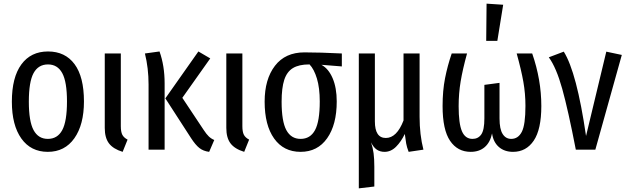

<svg xmlns="http://www.w3.org/2000/svg" viewBox="-20 -820 3437 1052"><path d="M440 -264Q440 -137 387.5 -62.5Q335 12 242 12Q149 12 97 -61Q45 -134 45 -263Q45 -396 97 -467Q149 -538 243 -538Q337 -538 388.5 -468.5Q440 -399 440 -264ZM138 -263Q138 -155 164 -107Q190 -59 242 -59Q295 -59 321 -107Q347 -155 347 -264Q347 -372 321 -419.5Q295 -467 243 -467Q190 -467 164 -419.5Q138 -372 138 -263Z M642 -129Q642 -98 650 -82Q658 -66 679 -55L652 12Q600 -4 577 -34.5Q554 -65 554 -119V-527H642Z M882 -363V0H794V-357Q794 -447 774 -527L854 -538Q882 -460 882 -363ZM979 -284 1096 -108Q1111 -85 1124 -72.5Q1137 -60 1154 -53L1126 12Q1094 8 1072.5 -9Q1051 -26 1027 -63L886 -281L1067 -538L1132 -500Z M1308 -129Q1308 -98 1316 -82Q1324 -66 1345 -55L1318 12Q1266 -4 1243 -34.5Q1220 -65 1220 -119V-527H1308Z M1853 -456 1741 -465Q1780 -444 1802.5 -391.5Q1825 -339 1825 -264Q1825 -137 1772.5 -62.5Q1720 12 1627 12Q1534 12 1482 -61Q1430 -134 1430 -263Q1430 -386 1486.5 -459.5Q1543 -533 1648 -533Q1733 -533 1853 -527ZM1732 -264Q1732 -338 1716.5 -389.5Q1701 -441 1676 -467H1674Q1618 -467 1585 -447Q1552 -427 1537.5 -382.5Q1523 -338 1523 -263Q1523 -155 1549 -107Q1575 -59 1627 -59Q1680 -59 1706 -107Q1732 -155 1732 -264Z M2219 12Q2209 -14 2205.5 -34Q2202 -54 2198 -86Q2178 -44 2150 -16Q2122 12 2087 12Q2062 12 2044 -0.5Q2026 -13 2013 -40Q2023 -10 2027 20Q2031 50 2031 94V202L1946 212V-527H2034V-155Q2034 -64 2094 -64Q2154 -64 2191 -160V-527H2279V-180Q2279 -82 2300 0Z M2946 -239Q2946 -111 2904.5 -49.5Q2863 12 2791 12Q2744 12 2713.5 -14.5Q2683 -41 2676 -89Q2666 -40 2636 -14Q2606 12 2559 12Q2487 12 2446 -48.5Q2405 -109 2405 -239Q2405 -323 2418.5 -391.5Q2432 -460 2455 -527H2539Q2515 -440 2504 -374Q2493 -308 2493 -238Q2493 -143 2511 -101Q2529 -59 2569 -59Q2600 -59 2617 -83.5Q2634 -108 2634 -171V-355L2717 -366V-171Q2717 -113 2734 -86Q2751 -59 2781 -59Q2819 -59 2839 -97.5Q2859 -136 2859 -240Q2859 -307 2847.5 -372Q2836 -437 2811 -527H2896Q2946 -383 2946 -239ZM2646 -800 2737 -794 2705 -596H2644Z M3191 -75 3302 -537 3387 -519 3242 0H3135Q3093 -217 3060.5 -333.5Q3028 -450 2987 -506L3069 -537Q3140 -424 3191 -75Z"/></svg>

Font: Fira Sans Extra Condensed
Style: Regular
Weight: 400
Width: 1
Designer: Carrois Corporate & Edenspiekermann AG
Foundry: Carrois Corporate GbR & Edenspiekermann AG
Version: Version 4.203